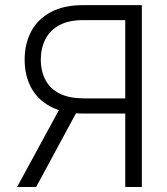

<svg xmlns="http://www.w3.org/2000/svg" viewBox="-20 -748 668 768"><path d="M547.4 0H481V-667.5H314.9Q257.3 -668 219.2 -648.2Q181.2 -628.4 162.4 -592.8Q143.6 -557.1 143.1 -509.3Q143.6 -461.9 162.4 -427Q181.2 -392.1 218.8 -373.5Q256.3 -355 313.5 -354.5H511.2V-293.9H311.5Q234.9 -293.9 182.9 -321.3Q130.9 -348.6 104.7 -397.2Q78.6 -445.8 78.6 -509.3Q78.6 -572.8 104.7 -622.1Q130.9 -671.4 183.1 -699.5Q235.4 -727.5 313 -727.5H547.4ZM227.1 -328.6H302.2L124.5 0H48.3Z"/></svg>

Font: Inter Tight Light
Style: Regular
Weight: 300
Designer: Rasmus Andersson
Foundry: rsms
Version: Version 3.004